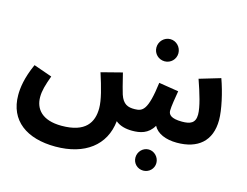

<svg xmlns="http://www.w3.org/2000/svg" viewBox="-113 -817 1596 1239"><g transform="rotate(15 685.0 -197.5)"><path d="M882 -482C922 -482 955 -514 955 -555C955 -596 922 -630 882 -630C841 -630 808 -596 808 -555C808 -514 841 -482 882 -482ZM343 232C539 232 667 136 684 -29C712 -5 752 5 795 5C847 5 902 -5 937 -66C961 -20 1019 5 1094 5C1233 5 1320 -65 1320 -207C1320 -274 1295 -386 1264 -472L1123 -430C1154 -342 1180 -256 1180 -206C1180 -148 1145 -135 1091 -135C1017 -135 999 -158 999 -184C999 -212 1009 -271 1017 -318L885 -339C861 -148 827 -135 776 -134C730 -133 697 -145 677 -205C670 -226 660 -266 641 -343L501 -307C531 -214 553 -135 553 -80C553 15 507 92 347 92C216 92 166 27 166 -52C166 -94 178 -135 201 -198L78 -241C34 -143 26 -74 26 -28C26 143 152 232 343 232ZM931 235C969 235 1001 205 1001 166C1001 127 969 94 931 94C892 94 861 127 861 166C861 205 892 235 931 235Z"/></g></svg>

Font: Noto Sans Arabic UI
Style: Bold
Weight: 700
Designer: Monotype Design Team, Nadine Chahine and Nizar Qandah
Foundry: Monotype Imaging Inc.
Version: Version 2.010